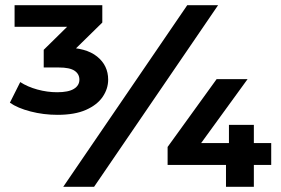

<svg xmlns="http://www.w3.org/2000/svg" viewBox="-20 -720 1084 740"><path d="M201.8 -277.4Q147.8 -277.4 97.7 -290.4Q47.6 -303.4 18.1 -324.2L58 -403.7Q85.8 -385.5 123.9 -375Q162 -364.5 200.2 -364.5Q243.7 -364.5 264.8 -377.5Q286 -390.5 286 -413Q286 -434.8 267.3 -447.4Q248.7 -459.9 206.6 -459.9H148.5V-528L276.9 -654.3L291.1 -616.8H36.2V-700H374.3V-633.1L245.5 -506.8L196.6 -536.6H228.7Q311.3 -536.6 354.1 -502.2Q396.9 -467.8 396.9 -413Q396.9 -378 375.8 -346.9Q354.7 -315.8 311.5 -296.6Q268.3 -277.4 201.8 -277.4ZM223.7 0 701.7 -700H820.6L342.6 0ZM626 -84.3V-153.6L814.9 -415H934.2L744.3 -153.6L693.4 -168.7H1025.3V-84.3ZM851 0V-84.3L862.4 -168.7V-238.8H958.4V0Z"/></svg>

Font: Montserrat Thin
Style: Regular
Weight: 100
Designer: Julieta Ulanovsky
Foundry: Julieta Ulanovsky
Version: Version 9.000